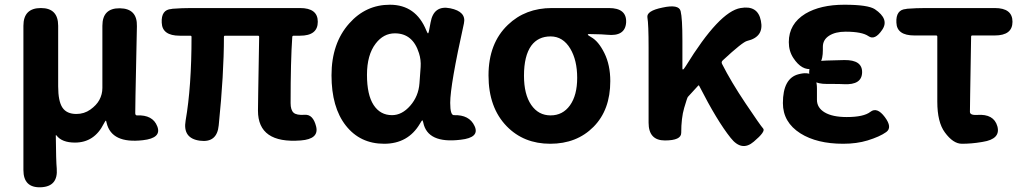

<svg xmlns="http://www.w3.org/2000/svg" viewBox="-20 -594 4331 812"><path d="M153 198Q79 201 79 125V-485Q79 -560 153 -560Q226 -560 226 -485V-229Q226 -166 244 -139Q262 -112 303 -112Q336 -112 362 -130.5Q388 -149 400 -171Q413 -195 413 -222V-485Q413 -560 487 -559Q561 -558 559 -483L553 -190Q552 -153 552 -116Q552 -106 559 -106Q626 -109 645 -60Q665 -10 584 -1Q452 14 431 -74Q429 -84 427.5 -84Q426 -84 419 -71Q379 9 297 9Q242 9 219 -21Q216 -25 216 -20Q217 88 220 119Q226 195 153 198Z M1071 -126Q1071 -164 1072 -202L1076 -438Q1076 -443 1071 -443H932Q927 -443 927 -438Q927 -280 905 -64Q898 11 825 1Q752 -9 765 -84Q790 -227 790 -438Q790 -443 785 -443H740Q666 -443 664 -498Q661 -553 705 -556L710 -557Q749 -560 789 -560H1249Q1324 -560 1324 -502Q1324 -443 1249 -443H1222Q1216 -443 1216 -437Q1209 -337 1209 -158Q1209 -129 1221.5 -117.5Q1234 -106 1269 -108.5Q1304 -111 1317 -59Q1330 -6 1252 0Q1071 14 1071 -126Z M1770 -76Q1768 -85 1766 -85Q1764 -85 1756 -71Q1706 14 1604.5 14Q1503 14 1442.5 -63Q1382 -140 1382 -275.5Q1382 -411 1457 -495Q1527 -574 1629 -574Q1739 -574 1783 -465Q1788 -453 1790 -453Q1792 -453 1794 -462L1801 -499Q1814 -573 1884 -559Q1953 -545 1942 -495Q1884 -234 1884 -159Q1884 -106 1900 -107Q1965 -109 1987 -61Q2010 -12 1928 -3Q1788 14 1770 -76ZM1638 -107Q1680 -107 1715 -147Q1750 -187 1754 -242L1759 -311Q1761 -341 1752 -369Q1726 -453 1650 -453Q1602 -453 1569 -410Q1532 -362 1532 -277.5Q1532 -193 1560 -150Q1588 -107 1638 -107Z M2123 -60Q2046 -139 2046 -275Q2046 -411 2128 -489Q2202 -560 2314 -560H2555Q2631 -560 2628 -499Q2624 -439 2548 -447Q2535 -449 2471 -450Q2466 -450 2466 -447.5Q2466 -445 2480 -437Q2511 -420 2536 -369.5Q2561 -319 2561 -251Q2561 -129 2490 -57.5Q2419 14 2307 14Q2195 14 2123 -60ZM2392 -388Q2361 -440 2308.5 -440Q2256 -440 2227 -401Q2196 -358 2196 -274Q2196 -195 2226.5 -150.5Q2257 -106 2308.5 -106Q2360 -106 2390.5 -148.5Q2421 -191 2421 -265Q2421 -339 2392 -388Z M3168 5Q3117 49 3070 -11Q3013 -82 2937 -231Q2935 -235 2932 -231Q2915 -212 2889 -184Q2886 -180 2873.5 -137.5Q2861 -95 2861 -32Q2861 0 2792 0Q2723 0 2723 -75V-393Q2723 -492 2718 -520Q2713 -548 2782 -562Q2851 -577 2858.5 -547Q2866 -517 2866 -423V-305Q2866 -300 2868.5 -300Q2871 -300 2880 -314Q3022 -545 3112 -560Q3185 -573 3198 -506Q3212 -438 3140 -421Q3121 -417 3037 -339Q3029 -332 3034 -323Q3072 -248 3133 -157Q3196 -63 3207.5 -50.5Q3219 -38 3168 5Z M3546 14Q3435 14 3365 -30Q3291 -77 3291 -158Q3291 -263 3357 -280Q3435 -301 3435 -220V-172Q3435 -138 3468 -118.5Q3501 -99 3561 -99Q3633 -99 3661 -121Q3689 -143 3722 -99Q3755 -55 3728 -35.5Q3701 -16 3649 0Q3603 14 3546 14ZM3477 -239Q3402 -239 3402 -288Q3401 -337 3476 -338L3551 -340Q3627 -341 3626 -288Q3625 -234 3549 -238Q3534 -239 3498 -239ZM3460 -382Q3460 -312 3416 -303Q3371 -294 3335 -349Q3316 -378 3316 -416Q3316 -493 3386 -536Q3450 -574 3550.5 -574Q3651 -574 3680 -555Q3742 -513 3711 -468Q3680 -422 3653 -441Q3626 -460 3556 -460Q3513 -460 3486.5 -443Q3460 -426 3460 -396Z M4130 7Q4089 14 4048 14Q4011 14 3976 -34Q3944 -77 3944 -164V-439Q3944 -444 3939 -444H3847Q3773 -444 3771 -498Q3768 -553 3812 -556L3816 -557Q3855 -560 3895 -560H4187Q4262 -560 4262 -502Q4262 -444 4187 -444H4092Q4087 -444 4087 -439L4083 -195Q4082 -158 4082 -121Q4082 -106 4113 -108Q4183 -113 4198 -60Q4213 -6 4136 6Z"/></svg>

Font: Resource Han Rounded JP
Style: Bold
Weight: 700
Designer: Cyano Hao (round all glyphs); Ryoko NISHIZUKA 西塚涼子 (kana, bopomofo & ideographs); Paul D. Hunt (Latin, Greek & Cyrillic)
Foundry: Cyano Hao
Version: 0.990